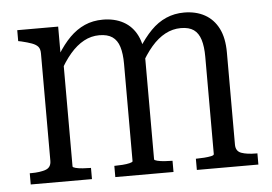

<svg xmlns="http://www.w3.org/2000/svg" viewBox="-43 -575 893 631"><g transform="rotate(-5 404.0 -259.5)"><path d="M34 0V-37H39Q68 -37 86.5 -43.5Q105 -50 105 -72V-426Q105 -441 98.5 -448.5Q92 -456 78.5 -461Q65 -466 44 -471L34 -473V-509H169V-403L176 -396V-47Q176 -44 185.5 -41.5Q195 -39 209 -38Q223 -37 234 -37H236V0ZM505 0H313V-37H315Q326 -37 340 -38Q354 -39 364 -41.5Q374 -44 374 -47V-368Q374 -402 367 -424.5Q360 -447 344 -458Q328 -469 301 -469Q274 -469 250 -456Q226 -443 204.5 -418Q183 -393 164 -357V-416Q185 -450 207.5 -472.5Q230 -495 257 -507Q284 -519 317 -519Q356 -519 385 -503Q414 -487 429.5 -455.5Q445 -424 445 -376V-47Q445 -44 455 -41.5Q465 -39 479 -38Q493 -37 504 -37H505ZM785 0H582V-37H584Q596 -37 609.5 -38Q623 -39 632.5 -41Q642 -43 642 -47V-368Q642 -402 635 -424.5Q628 -447 612.5 -458Q597 -469 570 -469Q543 -469 518.5 -456Q494 -443 472.5 -418Q451 -393 431 -356L430 -413Q452 -448 475 -471.5Q498 -495 525.5 -507Q553 -519 585 -519Q624 -519 653 -503Q682 -487 698 -455.5Q714 -424 714 -376V-72Q714 -50 732.5 -43.5Q751 -37 780 -37H785Z"/></g></svg>

Font: Roboto Serif 28pt Condensed Light
Style: Regular
Weight: 300
Width: 3
Designer: Greg Gazdowicz
Foundry: Commercial Type
Version: Version 1.008